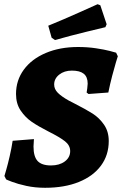

<svg xmlns="http://www.w3.org/2000/svg" viewBox="-20 -879 579 911"><path d="M9 -28 1 -44Q3 -51 10 -75Q17 -99 26 -138Q35 -177 40 -211L141 -219Q139 -193 139 -184Q139 -136 158.5 -115Q178 -94 222 -94Q262 -94 287.5 -113Q313 -132 313 -162Q313 -189 288.5 -208.5Q264 -228 210 -255Q161 -280 130.5 -301Q100 -322 78 -354.5Q56 -387 56 -433Q56 -498 93 -548.5Q130 -599 197 -627.5Q264 -656 350 -656Q395 -656 435 -650Q475 -644 500 -637.5Q525 -631 531 -629L539 -612Q537 -606 530 -583Q523 -560 512.5 -520Q502 -480 494 -440L400 -433L391 -440Q392 -445 394 -459.5Q396 -474 396 -482Q396 -514 377.5 -529Q359 -544 321 -544Q285 -544 261 -525Q237 -506 237 -478Q237 -456 254.5 -438.5Q272 -421 306 -402L337 -386Q388 -360 419.5 -340Q451 -320 473.5 -287.5Q496 -255 496 -210Q496 -143 459 -93Q422 -43 354 -15.5Q286 12 194 12Q146 12 105 3Q64 -6 36.5 -16.5Q9 -27 9 -28ZM241 -689 225 -700 209 -757Q280 -786 351.5 -818Q423 -850 443 -859L456 -854L486 -764L480 -750Q459 -745 387 -727.5Q315 -710 241 -689Z"/></svg>

Font: Alegreya SC ExtraBold
Style: Italic
Weight: 800
Italic angle: -7°
Designer: Juan Pablo del Peral
Foundry: Huerta Tipografica
Version: Version 2.007; ttfautohint (v1.6)